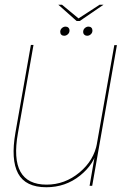

<svg xmlns="http://www.w3.org/2000/svg" viewBox="-20 -782 531 808"><path d="M357 0H368L472 -592H461L377 -116ZM121 -593H110L45 -224Q25 -110 56.2 -52Q87.5 6 175 6Q255.5 6 316.8 -43Q378 -92 389.5 -156.5L388.5 -180Q376 -107.5 314.5 -56.2Q253 -5 176 -5Q96.5 -5 66.2 -59Q36 -113 55.5 -222ZM250 -631.5Q258.5 -631.5 265.5 -637.8Q272.5 -644 272.5 -653.5Q272.5 -661 267.8 -665.5Q263 -670 256 -670Q247.5 -670 240.5 -663.8Q233.5 -657.5 233.5 -648Q233.5 -640.5 238 -636Q242.5 -631.5 250 -631.5ZM346.5 -631.5Q355.5 -631.5 362.2 -637.8Q369 -644 369 -653.5Q369 -661 364.5 -665.5Q360 -670 352.5 -670Q344 -670 337 -663.8Q330 -657.5 330 -648Q330 -640.5 334.8 -636Q339.5 -631.5 346.5 -631.5ZM302.5 -693.5H315.5L415.5 -762H399L310.5 -704.5L241 -762H225.5Z"/></svg>

Font: Anybody Thin
Style: Italic
Weight: 100
Italic angle: -10°
Designer: Tyler Finck
Foundry: Etcetera Type Company
Version: Version 1.114;gftools[0.9.25]